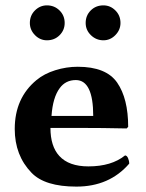

<svg xmlns="http://www.w3.org/2000/svg" viewBox="-20 -689 548 719"><path d="M300.8 -603Q300.8 -630.9 319.8 -649.9Q338.9 -668.9 367.2 -668.9Q393.1 -668.9 412.1 -649.9Q431.2 -630.9 431.2 -603Q431.2 -577.1 412.1 -557.6Q393.1 -538.1 367.2 -538.1Q340.3 -538.1 320.6 -557.1Q300.8 -576.2 300.8 -603ZM91.8 -603Q91.8 -630.9 110.8 -649.9Q129.9 -668.9 155.8 -668.9Q183.6 -668.9 202.9 -649.9Q222.2 -630.9 222.2 -603Q222.2 -576.2 203.1 -557.1Q184.1 -538.1 155.8 -538.1Q129.9 -538.1 110.8 -557.6Q91.8 -577.1 91.8 -603ZM172.9 -254.9H329.1Q329.1 -388.7 264.2 -389.2Q225.6 -389.2 203.6 -358.9Q177.7 -324.2 172.9 -254.9ZM448.2 -106.9Q455.1 -106.9 459.5 -96.9Q463.9 -86.9 463.9 -76.2Q389.6 9.8 266.1 9.8Q147.9 9.8 98.1 -42Q35.2 -106.9 35.2 -206.1Q35.2 -321.8 116.7 -389.2Q145.5 -413.1 187 -426Q228.5 -439 271 -439Q377.9 -439 418.9 -379.4Q460 -319.8 460 -213.9L454.1 -208Q368.2 -210 268.6 -210H168.9Q168.9 -141.1 202.1 -105Q237.8 -65.9 311 -65.9Q397.5 -65.9 448.2 -106.9Z"/></svg>

Font: Linux Biolinum
Style: Bold
Weight: 700
Designer: Philipp H. Poll
Foundry: Philipp H. Poll
Version: Version 1.3.2 ; ttfautohint (v0.9)